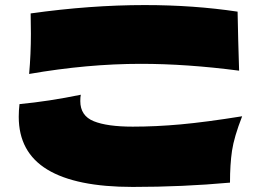

<svg xmlns="http://www.w3.org/2000/svg" viewBox="-20 -748 1040 758"><path d="M102 -615 101 -695Q337 -728 551 -728Q745 -728 918 -702Q920 -591 924 -469Q717 -496 536 -496Q325 -496 95 -456Q102 -534 102 -615ZM54 -287Q54 -312 57 -337Q173 -348 299 -374Q297 -365 297 -349Q297 -291 350 -269.5Q403 -248 504 -248Q595 -248 694 -257Q793 -266 936 -289Q904 -207 896 -153Q888 -99 888 -27Q701 -10 504 -10Q280 -10 167 -78.5Q54 -147 54 -287Z"/></svg>

Font: Dela Gothic One
Style: Regular
Weight: 400
Designer: aratakana
Foundry: aratakana
Version: Version 1.004